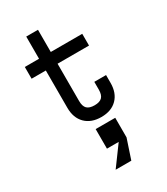

<svg xmlns="http://www.w3.org/2000/svg" viewBox="-253 -806 1105 1274"><g transform="rotate(-30 300.0 -169.0)"><path d="M500 -214V-154Q500 -77 456 -32.5Q412 12 335 12Q258 12 213.5 -32.5Q169 -77 169 -154V-440H60V-530H169V-700H259V-530H500V-440H259V-154Q259 -114 277 -96Q295 -78 335 -78Q374 -78 392 -96Q410 -114 410 -154V-214ZM411 62V212H261V62ZM241 362 351 212 382 202 411 212 361 362Z"/></g></svg>

Font: Fliege Mono Thin
Style: Regular
Weight: 100
Version: Version 0.020;Glyphs 3.3 (3306)